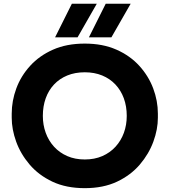

<svg xmlns="http://www.w3.org/2000/svg" viewBox="-20 -984 904 1024"><path d="M432.2 19.5Q332.8 19.5 259.5 -15.1Q186.2 -49.8 138 -106.4Q89.8 -163 66.1 -228.8Q42.5 -294.5 42.5 -356V-378Q42.5 -446 67 -512.4Q91.5 -578.8 140.8 -632.9Q190 -687 262.8 -719.2Q335.5 -751.5 432.2 -751.5Q528.2 -751.5 601 -719.2Q673.8 -687 723 -632.9Q772.2 -578.8 797.1 -512.4Q822 -446 822 -378V-356Q822 -294.5 798 -228.8Q774 -163 725.8 -106.4Q677.5 -49.8 604.2 -15.1Q531 19.5 432.2 19.5ZM432.2 -133.5Q484.2 -133.5 525.6 -151.5Q567 -169.5 596.2 -201.6Q625.5 -233.8 640.8 -275.8Q656 -317.8 656 -366Q656 -417.2 640.4 -459.8Q624.8 -502.2 595.5 -533.4Q566.2 -564.5 524.9 -581.5Q483.5 -598.5 432.2 -598.5Q380.2 -598.5 338.9 -581.5Q297.5 -564.5 268.2 -533.4Q239 -502.2 223.8 -459.8Q208.5 -417.2 208.5 -366Q208.5 -317.8 223.8 -275.8Q239 -233.8 268.2 -201.6Q297.5 -169.5 338.9 -151.5Q380.2 -133.5 432.2 -133.5ZM454.2 -785 543.8 -964H676.8L574.2 -785ZM273.8 -785 363.2 -964H496.2L393.8 -785Z"/></svg>

Font: SVN-Sora Variable
Style: Regular
Weight: 400
Designer: Jonathan Barnbrook, Julián Moncada
Foundry: Barnbrook Fonts
Version: Version 2.000 - Viet hoa boi STYLEno.1 Fonts